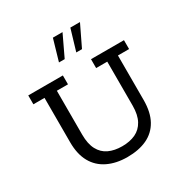

<svg xmlns="http://www.w3.org/2000/svg" viewBox="-183 -948 1064 1105"><g transform="rotate(-30 349.0 -395.0)"><path d="M349 10Q275 10 219.5 -17Q164 -44 134.5 -97Q105 -150 105 -229V-524H31V-583H261V-524H187V-232Q187 -171 207.5 -132.5Q228 -94 265.5 -76.5Q303 -59 354 -59Q405 -59 442.5 -76.5Q480 -94 501 -132.5Q522 -171 522 -232V-524H448V-583H667V-524H593V-229Q593 -147 563.5 -94Q534 -41 479.5 -15.5Q425 10 349 10ZM279 -659 320 -800H384L317 -659ZM394 -659 436 -800H500L432 -659Z"/></g></svg>

Font: Rokkitt
Style: Regular
Weight: 400
Designer: Vernon Adams
Foundry: Vernon Adams
Version: Version 3.103